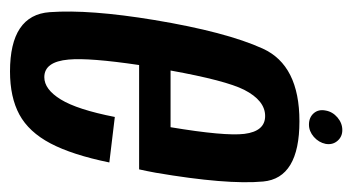

<svg xmlns="http://www.w3.org/2000/svg" viewBox="-188 -546 738 403"><g transform="rotate(90 181.5 -344.0)"><path d="M129.5 4.5Q11 4.5 5 -79Q-1 -162.5 21.5 -298.5Q46.5 -449 81.5 -526Q116.5 -603 234 -603Q353.5 -603 360.5 -526.8Q367.5 -450.5 342 -301Q338.5 -282 335 -266.5H116Q100.5 -162 104.5 -118.5Q109 -67.5 141.5 -67.5Q167 -67.5 188.2 -102Q209.5 -136.5 225 -215.5L320.5 -204Q304.5 -126 280.5 -80.5Q256.5 -35 220 -15.2Q183.5 4.5 129.5 4.5ZM127.5 -332.5H246.5Q265.5 -446.5 260.5 -487.5Q255 -531 223 -531Q190.5 -531 168 -487Q148.5 -448.5 127.5 -332.5ZM241 -623Q226 -623 217.2 -633Q208.5 -643 211.5 -658Q214 -672.5 226 -682.8Q238 -693 252.5 -693Q266.5 -693 275.2 -682.8Q284 -672.5 281.5 -658Q278.5 -643.5 266.8 -633.2Q255 -623 241 -623Z"/></g></svg>

Font: Anybody Condensed Medium
Style: Italic
Weight: 500
Width: 3
Italic angle: -10°
Designer: Tyler Finck
Foundry: Etcetera Type Company
Version: Version 1.010; ttfautohint (v1.8.3) -l 8 -r 50 -G 200 -x 14 